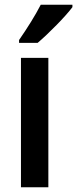

<svg xmlns="http://www.w3.org/2000/svg" viewBox="-20 -786 324 806"><path d="M284 -756V-766H151C128 -721 94 -667 60 -618V-606H138C184 -645 256 -718 284 -756ZM183 0V-543H68V0Z"/></svg>

Font: Noto Sans Tamil Condensed SemiBold
Style: Regular
Weight: 600
Width: 3
Designer: Jelle Bosma - Monotype Design Team
Foundry: Monotype Imaging Inc.
Version: Version 2.004